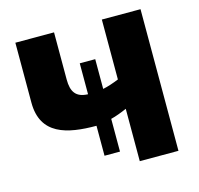

<svg xmlns="http://www.w3.org/2000/svg" viewBox="-104 -825 968 935"><g transform="rotate(-15 380.0 -357.0)"><path d="M683 -714H488V-412C461 -401 432 -391 407 -386V-536H329V-380C268 -382 247 -415 247 -476V-714H52V-412C52 -250 181 -221 329 -221V-70H407V-235C432 -241 463 -253 488 -264V0H683Z"/></g></svg>

Font: Noto Sans UI Black
Style: Regular
Weight: 900
Designer: Monotype Design Team
Foundry: Monotype Imaging Inc.
Version: Version 1.901